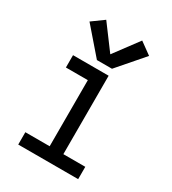

<svg xmlns="http://www.w3.org/2000/svg" viewBox="-186 -870 872 971"><g transform="rotate(30 250.0 -384.5)"><path d="M75 0V-72H217V-458H89V-530H297V-72H425V0ZM206 -569 76 -719 145 -769 250 -628 355 -769 424 -719 294 -569Z"/></g></svg>

Font: Iosevka SS08
Style: Regular
Weight: 400
Monospace: yes
Designer: Belleve Invis
Foundry: Belleve Invis
Version: 2.1.0; ttfautohint (v1.8.2)